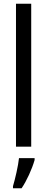

<svg xmlns="http://www.w3.org/2000/svg" viewBox="-20 -780 250 1021"><path d="M146 0V-760H65V0ZM164 71V61H81C77 101 60 174 49 210V221H95C122 181 150 120 164 71Z"/></svg>

Font: Noto Sans Arabic ExtCond
Style: Regular
Weight: 400
Width: 2
Designer: Monotype Design Team, Nadine Chahine, Nizar Qandah and Khaled Hosny
Foundry: Monotype Imaging Inc.
Version: Version 2.012